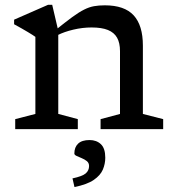

<svg xmlns="http://www.w3.org/2000/svg" viewBox="-20 -522 701 776"><path d="M215.5 -397.5V-61.5L294.5 -40.5V0H41.5V-40.5L123 -61.5V-373Q115 -379 93 -392.2Q71 -405.5 37 -424V-442.5L174 -502.5H191ZM386.5 -40.5 465 -61.5V-315.5Q465 -348.5 453.2 -369.5Q441.5 -390.5 416.2 -400.8Q391 -411 350 -411Q313.5 -411 276.5 -402.2Q239.5 -393.5 213 -380L202 -398.5Q244 -432.5 271.8 -452.8Q299.5 -473 320 -483.2Q340.5 -493.5 360 -497Q379.5 -500.5 403.5 -500.5Q483 -500.5 520.2 -460Q557.5 -419.5 557.5 -337.5V-61.5L639.5 -40.5V0H386.5ZM273 199Q313 190.5 326.5 178.8Q340 167 340 149Q340 136.5 331 129.2Q322 122 310.2 117.2Q298.5 112.5 289.5 108.2Q280.5 104 280.5 98.5Q280.5 73 295.8 58.5Q311 44 342 44Q370 44 387.8 60.8Q405.5 77.5 405.5 115.5Q405.5 140 395.8 163.2Q386 186.5 359.2 205Q332.5 223.5 281 234Z"/></svg>

Font: Newsreader 9pt
Style: Regular
Weight: 400
Designer: Hugues Gentile
Foundry: Production Type
Version: Version 1.003